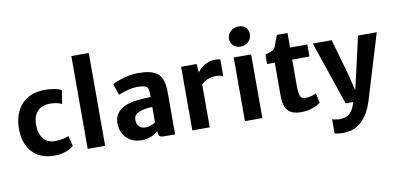

<svg xmlns="http://www.w3.org/2000/svg" viewBox="-91 -1109 3418 1653"><g transform="rotate(-10 1618.5 -282.5)"><path d="M46.4 -271.5C46.4 -112.3 132.8 7.8 306.2 7.8C376.5 7.8 442.9 -14.2 477.1 -47.4L455.1 -137.7C432.6 -125.5 384.8 -114.7 334 -114.7C254.9 -114.7 194.3 -170.4 197.8 -290.5C200.7 -402.3 275.9 -439.9 339.8 -439.9C391.6 -439.9 422.9 -432.6 449.7 -418.5L468.8 -536.1C450.2 -549.8 394 -564.5 324.2 -564.5C135.3 -564.5 46.4 -435.5 46.4 -271.5Z M599.6 0H752V-811.5H599.6Z M889.6 -173.3C889.6 -68.4 961.9 7.8 1071.3 7.8C1137.2 7.8 1186.5 -19.5 1216.3 -46.9V-43C1216.3 5.4 1236.3 7.8 1273.4 7.8H1362.3V-363.8C1362.3 -525.4 1291 -567.4 1136.2 -567.4C1048.3 -567.4 948.2 -530.8 912.6 -509.3L946.3 -411.6C993.7 -433.1 1069.8 -451.2 1099.6 -451.2C1193.8 -451.2 1210 -439.5 1210 -379.9V-344.7C1139.6 -344.7 1048.3 -339.8 986.8 -312.5C926.8 -285.6 889.6 -240.7 889.6 -173.3ZM1046.9 -174.3C1046.9 -215.8 1072.3 -230 1095.2 -238.8C1118.2 -249.5 1173.3 -258.8 1210 -258.8V-126C1199.7 -112.8 1157.7 -95.2 1123.5 -95.2C1080.1 -95.2 1046.9 -120.1 1046.9 -174.3Z M1514.2 0H1666.5V-375.5C1689.9 -397.5 1728.5 -425.8 1790.5 -425.8C1831.1 -425.8 1846.7 -418 1857.4 -412.1V-559.1C1848.1 -564.5 1833 -565.9 1814 -565.9C1743.7 -565.9 1679.7 -522 1656.2 -480.5L1649.4 -556.6H1514.2Z M1974.1 0H2126.5V-556.6H1974.1ZM2049.8 -638.2C2101.6 -638.2 2146.5 -679.7 2146.5 -730C2146.5 -777.8 2112.8 -813 2058.6 -813C2007.8 -813 1961.4 -771.5 1961.4 -721.7C1961.4 -672.9 2000 -638.2 2049.8 -638.2Z M2314.5 -165.5C2314.5 -40.5 2357.4 7.8 2468.3 7.8C2544.4 7.8 2608.4 -21 2635.3 -44.9L2616.7 -130.4C2599.1 -117.7 2556.6 -106.9 2530.3 -106.9C2483.4 -106.9 2466.8 -114.7 2466.8 -227.5V-451.2H2617.7V-556.6H2466.8V-683.6H2374C2360.8 -647.5 2346.7 -608.9 2337.4 -586.4C2324.2 -554.7 2296.4 -547.9 2247.6 -533.7V-451.2H2314.5Z M2715.8 114.7V238.3C2721.7 242.2 2775.4 247.6 2790 247.6C2805.2 247.6 2846.2 242.7 2864.3 237.3C2938.5 215.3 3010.3 149.4 3051.3 14.6L3224.6 -556.6H3061L2993.2 -259.3L2955.6 -98.1L2915 -259.3L2830.6 -556.6H2665.5L2854.5 0H2919.9C2887.7 124.5 2819.3 124.5 2771 124.5C2759.8 124.5 2726.6 118.2 2715.8 114.7Z"/></g></svg>

Font: Merriweather Sans
Style: Bold
Weight: 700
Designer: Eben Sorkin ( eben@eyebytes.com )
Foundry: Eben Sorkin
Version: Version 1.003